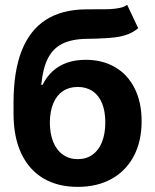

<svg xmlns="http://www.w3.org/2000/svg" viewBox="-20 -745 627 776"><path d="M374.3 -589.1Q364.3 -588.7 353.5 -588.5Q342.8 -588.2 331.4 -588.1Q269.5 -587.2 231.7 -568.1Q193.8 -549 173.4 -508.6Q153 -468.3 146.7 -402H152Q168.3 -434.8 192.9 -457.4Q217.6 -479.9 251.1 -491.6Q284.5 -503.3 326.5 -503.3Q394 -503.3 445 -473.6Q496.1 -443.9 524.2 -387.8Q552.4 -331.7 552.4 -255.2Q552.4 -174.5 521.1 -114.7Q489.7 -54.9 431.4 -22.3Q373 10.3 294 10.3Q213.8 10.3 155.7 -23.9Q97.6 -58.1 66.2 -124.4Q34.7 -190.7 34.7 -285.7V-329.6Q34.7 -456.4 67.6 -539.9Q100.6 -623.4 165.3 -664.8Q230 -706.3 326.6 -707.2Q343 -707.5 366.6 -707.5Q403.6 -707.1 424.6 -708.1Q445.7 -709.2 463.6 -712.9Q481.5 -716.6 494 -725.4L538.5 -631Q519.2 -615 496.9 -606.5Q474.5 -597.9 446.7 -594.2Q418.9 -590.6 374.3 -589.1ZM405.6 -250.5Q405.6 -295.7 392.3 -327.9Q379.1 -360.1 353.9 -376.8Q328.7 -393.6 294.2 -393.6Q259.3 -393.6 234.3 -376.8Q209.2 -360.1 195.6 -327.9Q181.9 -295.7 181.5 -250.5Q181.5 -204.9 195.1 -171.5Q208.6 -138.1 234.2 -120Q259.8 -101.8 294.8 -101.8Q328.8 -101.8 354 -119.8Q379.1 -137.8 392.3 -171.2Q405.6 -204.7 405.6 -250.5Z"/></svg>

Font: Pretendard Variable
Style: Regular
Weight: 400
Designer: Base glyphs from Inter by Rasmus Andersson; Hangul glyphs from Noto Sans CJK(Source Han Sans) by Jang Soo-young and Kang
Foundry: Kil Hyung-jin
Version: Version 1.100;FEAKit 1.0